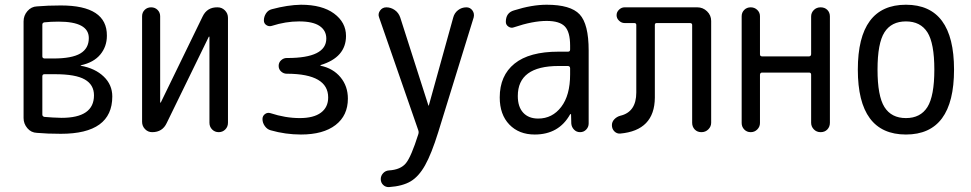

<svg xmlns="http://www.w3.org/2000/svg" viewBox="-20 -550 4040 799"><path d="M156.2 -232.4V-73.2Q156.2 -65.4 165 -63.5Q198.2 -60.5 236.3 -59.6Q371.1 -59.6 371.1 -153.3Q371.1 -197.3 333 -219.2Q294.9 -241.2 209 -241.2H165Q156.2 -241.2 156.2 -232.4ZM156.2 -447.3V-315.4Q156.2 -307.6 165 -306.6H202.1Q279.3 -306.6 314.5 -327.6Q349.6 -348.6 349.6 -391.6Q349.6 -460 223.6 -460Q191.4 -460 164.1 -457Q156.2 -455.1 156.2 -447.3ZM133.8 2.9Q109.4 2 93.8 -16.6Q78.1 -35.2 78.1 -58.6V-460.9Q78.1 -485.4 94.2 -503.9Q110.4 -522.5 133.8 -523.4Q177.7 -527.3 233.4 -527.3Q425.8 -527.3 424.8 -401.4Q424.8 -356.4 397.5 -323.2Q370.1 -290 316.4 -278.3L315.4 -277.3L316.4 -276.4Q376 -265.6 411.6 -231.4Q447.3 -197.3 447.3 -148.4Q447.3 6.8 233.4 6.8Q177.7 6.8 133.8 2.9Z M613.3 0Q595.7 0 583.5 -12.7Q571.3 -25.4 571.3 -43V-482.4Q571.3 -498 582 -508.8Q592.8 -519.5 608.9 -519.5Q625 -519.5 635.7 -508.8Q646.5 -498 646.5 -482.4V-124Q646.5 -123 647.5 -123Q649.4 -123 649.4 -124L823.2 -481.4Q841.8 -520.5 885.7 -519.5Q903.3 -519.5 916 -506.8Q928.7 -494.1 928.7 -475.6V-39.1Q928.7 -22.5 917.5 -11.2Q906.2 0 890.1 0Q874 0 862.8 -11.2Q851.6 -22.5 851.6 -39.1V-396.5Q851.6 -397.5 850.6 -397.5Q848.6 -397.5 848.6 -396.5L673.8 -38.1Q656.2 0 613.3 0Z M1227.5 -58.6Q1285.2 -58.6 1315.4 -81.1Q1345.7 -103.5 1345.7 -144.5Q1345.7 -242.2 1175.8 -243.2H1172.9Q1160.2 -243.2 1149.9 -252.4Q1139.6 -261.7 1139.6 -275.9Q1139.6 -290 1149.9 -299.3Q1160.2 -308.6 1172.9 -308.6H1175.8Q1337.9 -308.6 1337.9 -389.6Q1337.9 -422.9 1310.1 -441.9Q1282.2 -460.9 1224.6 -460.9Q1168.9 -460.9 1111.3 -442.4Q1099.6 -438.5 1088.9 -445.3Q1078.1 -452.1 1078.1 -464.8Q1078.1 -480.5 1086.9 -494.1Q1095.7 -507.8 1111.3 -511.7Q1176.8 -529.3 1232.4 -530.3Q1320.3 -530.3 1370.1 -493.7Q1419.9 -457 1419.9 -400.4Q1419.9 -311.5 1314.5 -279.3Q1313.5 -279.3 1313.5 -278.3Q1313.5 -276.4 1314.5 -276.4Q1366.2 -265.6 1397 -228.5Q1427.7 -191.4 1427.7 -139.6Q1427.7 -69.3 1376.5 -29.8Q1325.2 9.8 1232.4 9.8Q1168 9.8 1106.4 -7.8Q1091.8 -11.7 1082 -25.4Q1072.3 -39.1 1072.3 -54.7Q1072.3 -67.4 1082.5 -75.2Q1092.8 -83 1105.5 -79.1Q1168 -58.6 1227.5 -58.6Z M1720.7 -7.8 1557.6 -477.5Q1551.8 -492.2 1561.5 -505.9Q1571.3 -519.5 1587.9 -519.5Q1606.4 -519.5 1622.6 -508.3Q1638.7 -497.1 1645.5 -477.5L1762.7 -111.3Q1762.7 -110.4 1763.7 -110.4Q1764.6 -110.4 1764.6 -111.3L1866.2 -477.5Q1871.1 -496.1 1886.2 -507.8Q1901.4 -519.5 1920.9 -519.5Q1936.5 -519.5 1945.8 -506.8Q1955.1 -494.1 1951.2 -477.5L1803.7 0Q1775.4 90.8 1749 137.7Q1722.7 184.6 1689 204.6Q1655.3 224.6 1599.6 228.5Q1585 229.5 1574.7 219.7Q1564.5 210 1564.5 195.3Q1564.5 181.6 1574.2 170.9Q1584 160.2 1598.6 159.2Q1647.5 156.2 1669.4 128.9Q1691.4 101.6 1720.7 8.8Q1723.6 0 1720.7 -7.8Z M2304.7 -275.4Q2134.8 -275.4 2134.8 -150.4Q2134.8 -105.5 2157.2 -81.1Q2179.7 -56.6 2219.7 -56.6Q2278.3 -56.6 2315.4 -105Q2352.5 -153.3 2352.5 -240.2V-265.6Q2352.5 -274.4 2343.8 -275.4ZM2205.1 9.8Q2139.6 9.8 2099.6 -31.7Q2059.6 -73.2 2059.6 -144.5Q2059.6 -235.4 2121.1 -285.2Q2182.6 -335 2304.7 -335H2343.8Q2352.5 -335 2352.5 -343.8V-360.4Q2352.5 -417 2330.6 -439.9Q2308.6 -462.9 2254.9 -462.9Q2197.3 -462.9 2119.1 -436.5Q2107.4 -431.6 2096.2 -439Q2085 -446.3 2085 -459Q2085 -497.1 2119.1 -506.8Q2193.4 -530.3 2254.9 -530.3Q2354.5 -530.3 2392.1 -490.2Q2429.7 -450.2 2429.7 -339.8V-36.1Q2429.7 -21.5 2419.4 -10.7Q2409.2 0 2394 0Q2378.9 0 2368.7 -10.7Q2358.4 -21.5 2357.4 -36.1L2356.4 -74.2Q2356.4 -75.2 2355.5 -75.2Q2353.5 -75.2 2352.5 -74.2Q2305.7 9.8 2205.1 9.8Z M2560.5 5.9Q2546.9 6.8 2536.6 -3.4Q2526.4 -13.7 2526.4 -29.3Q2526.4 -43 2536.6 -53.7Q2546.9 -64.5 2561.5 -68.4Q2627.9 -84 2627.9 -165V-446.3Q2627.9 -454.1 2619.1 -454.1H2579.1Q2566.4 -454.1 2556.2 -463.9Q2545.9 -473.6 2545.9 -486.8Q2545.9 -500 2556.2 -509.8Q2566.4 -519.5 2579.1 -519.5H2881.8Q2905.3 -519.5 2922.4 -502.9Q2939.5 -486.3 2939.5 -462.9V-39.1Q2939.5 -23.4 2927.7 -11.7Q2916 0 2898.9 0Q2881.8 0 2871.1 -11.2Q2860.4 -22.5 2860.4 -39.1V-446.3Q2860.4 -454.1 2850.6 -454.1H2712.9Q2705.1 -454.1 2705.1 -446.3V-143.6Q2704.1 -6.8 2560.5 5.9Z M3066.4 -38.1V-482.4Q3066.4 -498 3077.1 -508.8Q3087.9 -519.5 3104 -519.5Q3120.1 -519.5 3131.3 -508.8Q3142.6 -498 3142.6 -482.4V-324.2Q3142.6 -315.4 3151.4 -315.4H3346.7Q3354.5 -315.4 3355.5 -324.2V-481.4Q3355.5 -497.1 3366.7 -508.3Q3377.9 -519.5 3395 -519.5Q3412.1 -519.5 3422.9 -508.8Q3433.6 -498 3433.6 -481.4V-39.1Q3433.6 -22.5 3422.9 -11.2Q3412.1 0 3395 0Q3377.9 0 3366.7 -11.7Q3355.5 -23.4 3355.5 -39.1V-239.3Q3355.5 -248 3346.7 -248H3151.4Q3143.6 -248 3142.6 -239.3V-38.1Q3142.6 -22.5 3131.3 -11.2Q3120.1 0 3104 0Q3087.9 0 3077.1 -11.2Q3066.4 -22.5 3066.4 -38.1Z M3839.4 -415.5Q3810.5 -460.9 3750 -460.9Q3689.5 -460.9 3660.6 -415.5Q3631.8 -370.1 3631.8 -260.3Q3631.8 -150.4 3660.6 -104.5Q3689.5 -58.6 3750 -58.6Q3810.5 -58.6 3839.4 -104.5Q3868.2 -150.4 3868.2 -260.3Q3868.2 -370.1 3839.4 -415.5ZM3950.2 -260.3Q3950.2 9.8 3750 9.8Q3549.8 9.8 3549.8 -260.3Q3549.8 -530.3 3750 -530.3Q3950.2 -530.3 3950.2 -260.3Z"/></svg>

Font: Rounded Mgen+ 1m regular
Style: Regular
Weight: 400
Designer: [Source Han Sans]
Ryoko NISHIZUKA  (kana & ideographs); Paul D. Hunt (Latin, Greek & Cyrillic); Wenlong ZHANG  (bopomofo
Version: Version 1.059.20150602